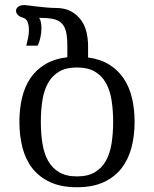

<svg xmlns="http://www.w3.org/2000/svg" viewBox="-20 -748 624 778"><path d="M58.6 -254.4Q58.6 -305.7 69.1 -350.8Q79.6 -396 102.8 -430.7Q126 -465.3 163.1 -487.5Q200.2 -509.8 252.9 -516.1V-560.1Q252.9 -596.7 247.6 -619.4Q242.2 -642.1 229 -654.5Q215.8 -667 193.8 -671.4Q171.9 -675.8 138.7 -675.8Q144 -667.5 146 -656.5Q147.9 -645.5 147.9 -633.3Q147.9 -613.3 143.3 -593.8Q138.7 -574.2 132.3 -563H86.4Q90.3 -577.1 93.8 -594.2Q97.2 -611.3 97.2 -627.4Q97.2 -645.5 91.6 -659.2Q85.9 -672.9 71.8 -676.8Q59.1 -680.2 52 -688Q44.9 -695.8 44.9 -704.1Q44.9 -713.4 53.5 -720.5Q62 -727.5 80.1 -727.5Q83 -727.5 97.4 -725.6Q111.8 -723.6 130.9 -721.4Q149.9 -719.2 170.2 -717.5Q190.4 -715.8 205.1 -715.8Q244.1 -715.8 269.5 -701.2Q294.9 -686.5 310.1 -664.3Q325.2 -642.1 331.1 -615Q336.9 -587.9 336.9 -563V-515.1Q387.7 -508.3 423.6 -485.6Q459.5 -462.9 482.2 -428.5Q504.9 -394 515.1 -349.6Q525.4 -305.2 525.4 -254.4Q525.4 -198.2 512.7 -149.9Q500 -101.6 472.2 -65.9Q444.3 -30.3 399.9 -9.8Q355.5 10.7 292 10.7Q228 10.7 183.6 -9.8Q139.2 -30.3 111.3 -65.9Q83.5 -101.6 71 -149.9Q58.6 -198.2 58.6 -254.4ZM145.5 -254.4Q145.5 -207.5 151.9 -167Q158.2 -126.5 174.6 -96.9Q190.9 -67.4 219.2 -50.3Q247.6 -33.2 292 -33.2Q336.4 -33.2 364.7 -50.3Q393.1 -67.4 409.4 -96.9Q425.8 -126.5 432.1 -167Q438.5 -207.5 438.5 -254.4Q438.5 -301.3 432.1 -341.6Q425.8 -381.8 409.4 -411.4Q393.1 -440.9 364.5 -457.8Q335.9 -474.6 292 -474.6Q248 -474.6 219.5 -457.8Q190.9 -440.9 174.6 -411.4Q158.2 -381.8 151.9 -341.6Q145.5 -301.3 145.5 -254.4Z"/></svg>

Font: Arian AMU Serif
Style: Regular
Weight: 400
Designer: Ruben Hakobyan (Tarumian)
Foundry: Ruben Hakobyan (Tarumian)
Version: Version 1.002